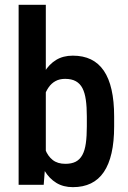

<svg xmlns="http://www.w3.org/2000/svg" viewBox="-20 -770 534 800"><path d="M57.6 -750H170.9V-113.3L162.1 0H57.6ZM455.6 -284.7V-243.2Q455.6 -179.7 444.8 -132.3Q434.1 -85 412.6 -53.2Q391.1 -21.5 358.9 -5.9Q326.7 9.8 283.7 9.8Q243.7 9.8 214.6 -8.1Q185.5 -25.9 165.8 -58.3Q146 -90.8 134.5 -135.7Q123 -180.7 117.7 -234.9V-293Q122.6 -347.2 134 -392.3Q145.5 -437.5 165 -470Q184.6 -502.4 213.9 -520.3Q243.2 -538.1 283.2 -538.1Q326.7 -538.1 358.9 -522.5Q391.1 -506.8 412.6 -475.3Q434.1 -443.8 444.8 -396.2Q455.6 -348.6 455.6 -284.7ZM341.8 -243.2V-284.7Q341.8 -324.7 337.6 -354Q333.5 -383.3 323.5 -402.6Q313.5 -421.9 295.9 -431.6Q278.3 -441.4 251.5 -441.4Q228 -441.4 211.2 -432.1Q194.3 -422.9 182.6 -406Q170.9 -389.2 164.1 -367.4Q157.2 -345.7 154.8 -320.8V-207Q158.2 -174.3 168.7 -147Q179.2 -119.6 199.5 -103.5Q219.7 -87.4 252.4 -87.4Q278.3 -87.4 295.4 -96.2Q312.5 -105 323 -124Q333.5 -143.1 337.6 -172.6Q341.8 -202.1 341.8 -243.2Z"/></svg>

Font: Roboto Condensed Medium
Style: Regular
Weight: 500
Designer: Christian Robertson
Foundry: Google
Version: Version 3.0